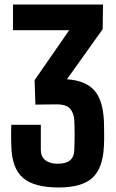

<svg xmlns="http://www.w3.org/2000/svg" viewBox="-20 -820 515 849"><path d="M239.5 9Q131 9 81.8 -33.2Q32.5 -75.5 30 -174Q29.5 -193 29.2 -206Q29 -219 29.2 -233Q29.5 -247 30 -268H160.5V-157.5Q160.5 -128 180 -112Q199.5 -96 235.5 -96Q272 -96 290 -111.5Q308 -127 308.5 -156.5Q310 -195 310 -227Q310 -259 308.5 -288.5Q307 -318.5 290.5 -338.8Q274 -359 228 -358.5L136.5 -357.5L133 -465.5L286 -686.5H37.5V-800H435.5L434 -691L276 -469.5Q357 -464 396 -421.5Q435 -379 439.5 -285.5Q440 -271 440.2 -256.8Q440.5 -242.5 440.5 -228.5Q440.5 -214.5 440.5 -201Q440.5 -187.5 439.5 -174Q435 -76 388.5 -33.5Q342 9 239.5 9Z"/></svg>

Font: Big Shoulders
Style: Bold
Weight: 700
Designer: Patric King
Foundry: XO Type Co
Version: Version 2.002